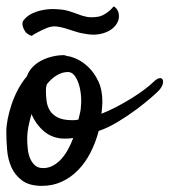

<svg xmlns="http://www.w3.org/2000/svg" viewBox="-25 -572 539 611"><path d="M289.1 -155.3Q279.3 -118.2 262.7 -85.9Q246.1 -53.7 223.1 -30.3Q200.2 -6.8 171.4 6.3Q142.6 19.5 108.4 19.5Q68.4 19.5 45.4 2.4Q22.5 -14.6 11.2 -40Q0 -65.4 -2.4 -95.7Q-4.9 -126 -4.9 -152.3Q-4.9 -170.9 -0.5 -193.4Q3.9 -215.8 11.7 -239.3Q19.5 -262.7 31.7 -286.1Q43.9 -309.6 60.5 -329.1Q66.4 -345.7 78.6 -358.4Q90.8 -371.1 106.9 -379.4Q123 -387.7 141.6 -392.1Q160.2 -396.5 177.7 -396.5Q180.7 -396.5 183.1 -395.5Q185.5 -394.5 188.5 -393.6Q201.2 -392.6 220.2 -383.8Q239.3 -375 257.3 -357.4Q275.4 -339.8 288.1 -313Q300.8 -286.1 300.8 -248Q300.8 -240.2 299.8 -229Q298.8 -217.8 297.9 -210Q320.3 -218.8 344.7 -231.4Q369.1 -244.1 392.1 -258.3Q415 -272.5 434.6 -287.1Q454.1 -301.8 465.8 -313.5Q475.6 -322.3 482.4 -323.2Q489.3 -324.2 492.2 -319.3Q495.1 -314.5 493.2 -305.7Q491.2 -296.9 482.4 -286.1Q477.5 -280.3 457.5 -262.7Q437.5 -245.1 410.2 -224.6Q382.8 -204.1 350.6 -184.6Q318.4 -165 289.1 -155.3ZM124 -303.7Q121.1 -294.9 121.1 -285.2Q121.1 -269.5 123 -252.4Q125 -235.4 132.8 -221.7Q140.6 -208 157.7 -198.7Q174.8 -189.5 205.1 -189.5Q210 -189.5 214.8 -189.9Q219.7 -190.4 224.6 -191.4Q227.5 -204.1 230 -214.4Q232.4 -224.6 232.4 -232.4Q234.4 -251 232.4 -270.5Q230.5 -290 225.1 -306.2Q219.7 -322.3 211.4 -332.5Q203.1 -342.8 191.4 -342.8Q172.9 -342.8 155.8 -332.5Q138.7 -322.3 124 -303.7ZM61.5 -131.8Q61.5 -114.3 63.5 -97.2Q65.4 -80.1 71.3 -66.9Q77.1 -53.7 86.9 -45.4Q96.7 -37.1 112.3 -37.1Q129.9 -37.1 144.5 -45.4Q159.2 -53.7 170.9 -66.9Q182.6 -80.1 191.9 -97.2Q201.2 -114.3 208 -132.8Q201.2 -131.8 194.8 -131.3Q188.5 -130.9 180.7 -130.9Q143.6 -130.9 116.7 -152.8Q89.8 -174.8 75.2 -209Q69.3 -188.5 65.4 -168.9Q61.5 -149.4 61.5 -131.8ZM336.9 -551.8Q353.5 -542 353.5 -519.5Q353.5 -507.8 346.2 -496.1Q338.9 -484.4 325.7 -476.1Q312.5 -467.8 294.4 -463.9Q276.4 -460 254.9 -462.9Q232.4 -465.8 214.8 -471.7Q197.3 -477.5 182.6 -481.9Q168 -486.3 154.3 -487.8Q140.6 -489.3 125 -483.4Q116.2 -479.5 107.4 -475.6Q99.6 -471.7 91.3 -467.3Q83 -462.9 76.2 -458Q70.3 -459 66.4 -461.9Q62.5 -464.8 59.6 -466.8Q55.7 -469.7 54.7 -472.7Q50.8 -478.5 48.8 -484.4Q46.9 -489.3 46.4 -495.1Q45.9 -501 48.8 -505.9Q60.5 -521.5 77.6 -529.3Q94.7 -537.1 111.3 -540Q129.9 -543.9 150.4 -543Q176.8 -542 192.9 -537.1Q209 -532.2 222.7 -526.9Q236.3 -521.5 250 -518.6Q263.7 -515.6 286.1 -518.6Q293 -519.5 301.8 -523.4Q309.6 -527.3 318.4 -533.7Q327.1 -540 336.9 -551.8Z"/></svg>

Font: Satisfy
Style: Regular
Weight: 400
Designer: Font Diner, Inc
Foundry: Font Diner, Inc
Version: Version 1.000